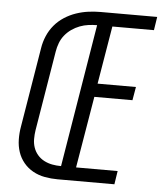

<svg xmlns="http://www.w3.org/2000/svg" viewBox="-53 -781 705 828"><g transform="rotate(5 300.0 -367.5)"><path d="M227 0Q199 0 171.5 -5Q144 -10 120.5 -23Q97 -36 80 -56.5Q63 -77 54.5 -102.5Q46 -128 45.5 -156.5Q45 -185 50 -213L107 -558Q111 -584 122 -610Q133 -636 151 -657.5Q169 -679 193 -694.5Q217 -710 243.5 -719Q270 -728 296.5 -731.5Q323 -735 349 -735H594L585 -677H405L363 -426H529L519 -368H354L302 -58H482L473 0ZM237 -58 339 -677Q321 -677 302 -674.5Q283 -672 264.5 -665Q246 -658 229.5 -646.5Q213 -635 200.5 -619.5Q188 -604 181 -585.5Q174 -567 171 -548L114 -203Q111 -184 111 -164.5Q111 -145 117 -127.5Q123 -110 135 -96Q147 -82 163.5 -73.5Q180 -65 198.5 -61.5Q217 -58 237 -58Z"/></g></svg>

Font: Iosevka Curly Light Extended
Style: Italic
Weight: 300
Width: 7
Italic angle: -9°
Monospace: yes
Designer: Belleve Invis
Foundry: Belleve Invis
Version: Version 11.1.0; ttfautohint (v1.8.3)